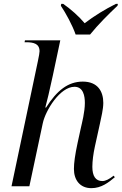

<svg xmlns="http://www.w3.org/2000/svg" viewBox="-20 -970 635 1000"><path d="M374 -790H449C489 -840 550 -901 592 -940L594 -950H584C531 -924 467 -885 421 -849C391 -885 348 -923 309 -950H299L297 -940C323 -901 357 -839 374 -790ZM456 10C508 10 546 -20 578 -47L572 -55C549 -37 530 -27 513 -27C478 -27 461 -53 461 -101C461 -131 466 -169 474 -206L500 -324C507 -358 518 -401 518 -434C518 -493 490 -545 411 -545C334 -545 276 -498 220 -410H216C223 -435 240 -505 255 -576L294 -760H110L108 -750H116C154 -750 186 -743 186 -703C186 -697 183 -677 177 -650L40 0H133L203 -329C217 -394 292 -518 368 -518C414 -518 422 -470 422 -434C422 -387 407 -330 401 -303L384 -225C371 -164 365 -122 365 -90C365 -32 397 10 456 10Z"/></svg>

Font: Noto Serif Display
Style: Italic
Weight: 400
Italic angle: -12°
Designer: Monotype Design Team
Foundry: Monotype Imaging Inc.
Version: Version 2.009